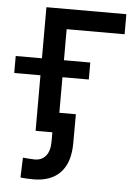

<svg xmlns="http://www.w3.org/2000/svg" viewBox="-99 -570 592 819"><g transform="rotate(5 197.0 -161.0)"><path d="M408.7 -529.3V-443.4H160.6V0H66.4V-529.3ZM-45.9 -237.8V-310.5H273.4V-237.8ZM74.7 207Q60.1 207 46.1 206.3Q32.2 205.6 19.5 204.1L22.5 118.7Q32.7 119.6 46.6 120.8Q60.5 122.1 73.2 122.1Q103 122.1 120.6 101.1Q138.2 80.1 138.2 38.6V0H99.6V-85.4H231.4L231 38.6Q231 121.1 190.7 164.1Q150.4 207 74.7 207Z"/></g></svg>

Font: Inter Cardless Tabular
Style: Regular
Weight: 400
Designer: Rasmus Andersson
Foundry: rsms
Version: Version 4.000;git-4fc901f